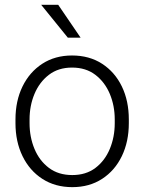

<svg xmlns="http://www.w3.org/2000/svg" viewBox="-20 -769 601 799"><path d="M44.4 -256.3V-272Q44.4 -349.1 73.7 -409.2Q103 -469.2 156 -503.7Q209 -538.1 279.8 -538.1Q351.6 -538.1 404.8 -503.7Q458 -469.2 487.1 -409.2Q516.1 -349.1 516.1 -272V-256.3Q516.1 -179.7 487.1 -119.4Q458 -59.1 405 -24.7Q352.1 9.8 280.8 9.8Q209.5 9.8 156.2 -24.7Q103 -59.1 73.7 -119.4Q44.4 -179.7 44.4 -256.3ZM103 -272V-256.3Q103 -198.7 123.5 -149.4Q144 -100.1 183.6 -70.3Q223.1 -40.5 280.8 -40.5Q337.9 -40.5 377.2 -70.3Q416.5 -100.1 437 -149.4Q457.5 -198.7 457.5 -256.3V-272Q457.5 -329.1 437 -378.2Q416.5 -427.2 377 -457.5Q337.4 -487.8 279.8 -487.8Q222.7 -487.8 183.3 -457.5Q144 -427.2 123.5 -378.2Q103 -329.1 103 -272ZM222.2 -749 315.4 -612.3H262.2L151.4 -749Z"/></svg>

Font: Vazirmatn RD FD ExtraLight
Style: Regular
Weight: 200
Designer: Saber Rastikerdar
Foundry: Saber Rastikerdar
Version: Version 33.003